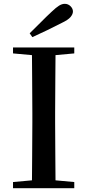

<svg xmlns="http://www.w3.org/2000/svg" viewBox="-20 -983 457 1003"><path d="M48 0V-32L147 -41Q148 -105 148 -170Q149 -256 149 -342V-393Q149 -479 148 -565Q148 -630 147 -695L48 -704V-735H368V-704L270 -695Q269 -631 269 -565Q268 -479 268 -393V-343Q268 -257 269 -171Q269 -106 270 -41L368 -32V0ZM135 -809Q165 -838 193.5 -867Q222 -896 249 -921Q273 -944 288.5 -953.5Q304 -963 318 -963Q336 -963 348.5 -950.5Q361 -938 361 -923Q361 -909 348.5 -894Q336 -879 302 -863Q265 -844 227 -825.5Q189 -807 149 -789Z"/></svg>

Font: Early Summer Mincho SemiBold
Style: Regular
Weight: 600
Designer: GuiWonder
Version: Version 1.002